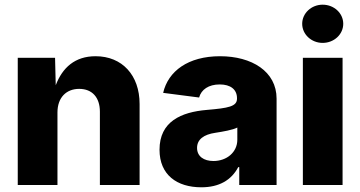

<svg xmlns="http://www.w3.org/2000/svg" viewBox="-20 -794 1547 824"><path d="M226.6 -311.5C226.6 -375 264.2 -412.6 319.8 -412.6C375.5 -412.6 408.7 -376 408.7 -314.5V0H579.1V-347.7C579.1 -471.2 504.4 -552.7 390.1 -552.7C301.8 -552.7 248 -503.9 219.2 -428.2L216.3 -545.9H56.2V0H226.6Z M844.2 9.8C919.9 9.8 972.7 -20.5 1002.4 -76.7H1006.8V0H1167V-370.6C1167 -487.8 1060.1 -552.7 924.3 -552.7C787.6 -552.7 701.7 -488.8 680.2 -395.5L834.5 -375.5C843.8 -409.7 875.5 -431.6 922.9 -431.6C969.2 -431.6 997.1 -410.2 997.1 -372.6V-370.6C997.1 -336.9 960 -330.1 867.7 -322.3C757.3 -313 664.6 -272.5 664.6 -151.4C664.6 -43.5 739.3 9.8 844.2 9.8ZM896 -103C855 -103 825.7 -122.6 825.7 -159.2C825.7 -195.3 854 -216.8 904.3 -224.1C936 -229 979 -236.3 998.5 -246.6V-194.3C998.5 -140.6 953.1 -103 896 -103Z M1279.8 0H1450.2V-545.9H1279.8ZM1364.7 -609.9C1413.6 -609.9 1453.1 -646.5 1453.1 -691.9C1453.1 -737.3 1413.6 -773.9 1364.7 -773.9C1316.4 -773.9 1276.9 -737.3 1276.9 -691.9C1276.9 -646.5 1316.4 -609.9 1364.7 -609.9Z"/></svg>

Font: Inter ExtraBold
Style: Regular
Weight: 800
Designer: Rasmus Andersson
Foundry: rsms
Version: Version 4.001;git-9221beed3